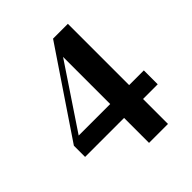

<svg xmlns="http://www.w3.org/2000/svg" viewBox="-204 -883 1017 1017"><g transform="rotate(-45 304.0 -375.0)"><path d="M327 -291V-644L91 -291ZM579 -187H469V0H327V-187H35V-271L358 -750H469V-291H579Z"/></g></svg>

Font: Source Han Serif SC Heavy
Style: Regular
Weight: 900
Designer: Ryoko NISHIZUKA  (kana & ideographs); Frank Grießhammer (Latin, Greek & Cyrillic); Wenlong ZHANG  (bopomofo); Sandoll Co
Foundry: Adobe Systems Incorporated
Version: Version 1.001 October 20, 2017